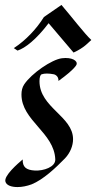

<svg xmlns="http://www.w3.org/2000/svg" viewBox="-20 -749 390 778"><path d="M290 -487C296 -503 271 -518 231 -513C190 -508 108 -452 78 -407C70 -395 67 -381 67 -366C67 -260 200 -212 204 -103C205 -72 156 -56 121 -58C86 -60 71 -72 72 -103C52 -86 -5 -37 2 -13C6 2 26 9 51 9C69 9 89 5 108 -2C155 -21 205 -68 243 -107C265 -130 276 -159 276 -185C276 -278 140 -313 140 -420C140 -435 143 -446 149 -448C161 -452 177 -452 198 -448C198 -448 218 -444 217 -421C285 -470 290 -487 290 -487ZM350 -587C322 -613 271 -680 229 -729L158 -680C128 -632 85 -586 36 -554L51 -544C82 -554 127 -589 177 -655C207 -620 244 -576 278 -536C322 -556 337 -576 350 -587Z"/></svg>

Font: Quintessential
Style: Regular
Weight: 400
Designer: Astigmatic (AOETI)
Foundry: Astigmatic (AOETI)
Version: Version 1.000